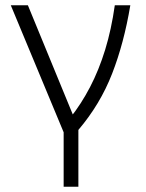

<svg xmlns="http://www.w3.org/2000/svg" viewBox="-20 -500 554 730"><path d="M222 210V3L21 -480H86L262 -52H247Q289 -105 322.5 -169.2Q356 -233.5 379.8 -310.8Q403.5 -388 416.5 -480H475.5Q451.5 -336 406.2 -219.8Q361 -103.5 278 -6V210Z"/></svg>

Font: Geologica-Sharp
Style: Regular
Weight: 100
Designer: Sindre Bremnes, Frode Helland
Foundry: Monokrom Skriftforlag AS
Version: Version 1.010;gftools[0.9.28]